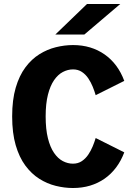

<svg xmlns="http://www.w3.org/2000/svg" viewBox="-20 -932 690 963"><path d="M345.9 11Q303.3 11 259.8 0.2Q216.4 -10.5 177.1 -35.3Q137.9 -60.1 107.1 -101.6Q76.4 -143.1 58.7 -203.9Q41 -264.6 41 -348Q41 -431.4 58.8 -492.1Q76.6 -552.9 107.4 -594.1Q138.1 -635.4 177.5 -659.9Q216.8 -684.5 260.3 -695.2Q303.9 -706 346.4 -706Q392.2 -706 431.9 -694.1Q471.6 -682.1 504.6 -659Q537.6 -635.9 562.5 -602.7Q587.4 -569.4 603.3 -526.3L459.9 -454.6Q454.1 -474.6 445.1 -496.9Q436.1 -519.2 422.8 -539Q409.5 -558.8 390.6 -571.3Q371.8 -583.9 346.4 -583.9Q320 -583.9 295.2 -570.9Q270.5 -557.9 251.1 -529.8Q231.7 -501.6 220.4 -456.9Q209 -412.1 209 -348Q209 -283.9 220.3 -238.7Q231.6 -193.4 251 -165.3Q270.3 -137.1 294.9 -124.1Q319.6 -111.1 345.8 -111.1Q371.3 -111.1 390.2 -123.7Q409.1 -136.4 422.5 -156.1Q435.9 -175.9 445 -198Q454.1 -220.1 459.9 -239.7L603.3 -167.9Q587.5 -125.6 562.5 -92.3Q537.6 -59 504.6 -35.9Q471.6 -12.9 431.7 -0.9Q391.9 11 345.9 11ZM402.9 -758.7H257.4L416.4 -912H583.2Z"/></svg>

Font: Trispace Thin
Style: Regular
Weight: 100
Designer: Tyler Finck
Foundry: Etcetera Type Company
Version: Version 1.210